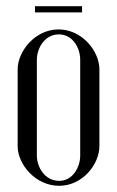

<svg xmlns="http://www.w3.org/2000/svg" viewBox="-20 -595 378 620"><path d="M245 -575H93V-555H245ZM37 -123C37 -64 95 5 171 5C247 5 301 -65 301 -123V-371C301 -430 245 -500 169 -500C93 -500 37 -429 37 -371ZM99 -402C99 -440 125 -484 170 -484C215 -484 239 -440 239 -402V-93C239 -55 215 -11 171 -11C125 -11 99 -55 99 -93Z"/></svg>

Font: Emberly
Style: Regular
Weight: 400
Designer: Rajesh Rajput
Foundry: Rajesh Rajput
Version: Version 1.000